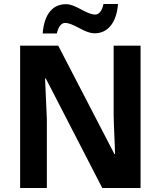

<svg xmlns="http://www.w3.org/2000/svg" viewBox="-20 -943 806 963"><path d="M572 -923H499C492 -888 476 -870 458 -870C413 -870 361 -922 311 -922C246 -922 202 -875 194 -775H265C273 -811 289 -828 306 -828C351 -828 402 -776 455 -776C517 -776 564 -824 572 -923ZM685 0V-714H550V-365C551 -300 556 -230 557 -170H554L272 -714H81V0H215V-346C213 -415 208 -484 206 -549H210L493 0Z"/></svg>

Font: Noto Sans Display
Style: Bold
Weight: 700
Designer: Monotype Design Team
Foundry: Monotype Imaging Inc.
Version: Version 1.900